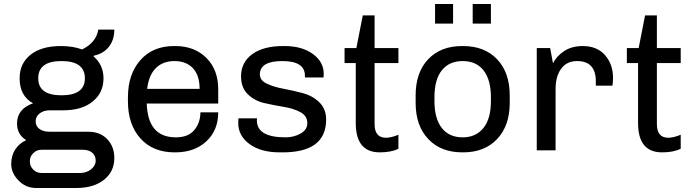

<svg xmlns="http://www.w3.org/2000/svg" viewBox="-20 -751 3454 959"><path d="M284 -521Q345 -521 390 -504Q460 -538 471 -603H551Q551 -552 524 -517.5Q497 -483 449 -473L447 -470Q497 -426 497 -360Q497 -288 443 -244Q389 -200 296 -200H228Q198 -200 178 -184.5Q158 -169 158 -145Q158 -121 177 -107Q196 -93 228 -93H421Q480 -93 515.5 -56Q551 -19 551 38Q551 106 499.5 147Q448 188 361 188H160Q109 188 72.5 150.5Q36 113 36 68Q36 26 56.5 -5Q77 -36 111 -51Q65 -79 65 -134Q65 -207 145 -235Q78 -272 78 -360Q78 -434 132.5 -477.5Q187 -521 284 -521ZM287 -446Q171 -446 171 -360Q171 -275 287 -275Q404 -275 404 -360Q404 -446 287 -446ZM393 -3H187Q163 -3 146 14Q129 31 129 55Q129 79 146 96Q163 113 187 113H380Q412 113 435 94.5Q458 76 458 52Q458 27 441 12Q424 -3 393 -3Z M856 -521Q951 -521 1010.5 -462Q1070 -403 1070 -305V-234H713Q718 -65 858 -65Q921 -65 951 -102Q981 -139 981 -190H1070Q1070 -100 1010.5 -45Q951 10 856 10H852Q744 10 681.5 -59.5Q619 -129 619 -245V-265Q619 -380 681 -450.5Q743 -521 849 -521ZM851 -446Q794 -446 758.5 -411Q723 -376 715 -307H977Q977 -375 943.5 -410.5Q910 -446 851 -446Z M1402 -521Q1488 -521 1542.5 -481.5Q1597 -442 1597 -382Q1597 -372 1596 -364H1503V-373Q1503 -446 1390 -446Q1278 -446 1278 -379Q1278 -350 1312 -333.5Q1346 -317 1394.5 -308Q1443 -299 1492 -286Q1541 -273 1575 -240Q1609 -207 1609 -154Q1609 10 1392 10H1377Q1282 10 1225.5 -32Q1169 -74 1170 -138Q1170 -151 1171 -160H1264Q1263 -155 1263 -150Q1263 -65 1406 -65Q1448 -65 1481.5 -84Q1515 -103 1515 -136Q1515 -172 1481 -190.5Q1447 -209 1398.5 -217Q1350 -225 1301 -236Q1252 -247 1218 -280Q1184 -313 1184 -369Q1184 -440 1240 -480.5Q1296 -521 1393 -521Z M1792 -674H1851V-511H1970V-436H1851V-131Q1851 -63 1908 -63Q1934 -63 1970 -78V-8Q1934 10 1877 10Q1757 10 1757 -136V-436H1701V-511H1760Z M2243 -731V-633H2153V-731ZM2432 -731V-633H2341V-731ZM2289 10Q2182 10 2119 -56.5Q2056 -123 2056 -237V-274Q2056 -389 2118.5 -455Q2181 -521 2288 -521H2293Q2400 -521 2463 -455Q2526 -389 2526 -274V-237Q2526 -123 2463 -56.5Q2400 10 2294 10ZM2291 -65Q2357 -65 2394.5 -111.5Q2432 -158 2432 -246V-265Q2432 -352 2395.5 -399Q2359 -446 2291 -446Q2224 -446 2187 -400Q2150 -354 2150 -265V-246Q2150 -159 2186.5 -112Q2223 -65 2291 -65Z M2891 -521Q2962 -521 3002 -475.5Q3042 -430 3042 -361Q3042 -342 3039 -323H2956V-345Q2956 -446 2862 -446Q2811 -446 2783 -408Q2755 -370 2755 -305V0H2661V-511H2728L2742 -435Q2760 -471 2798 -496Q2836 -521 2891 -521Z M3202 -674H3261V-511H3380V-436H3261V-131Q3261 -63 3318 -63Q3344 -63 3380 -78V-8Q3344 10 3287 10Q3167 10 3167 -136V-436H3111V-511H3170Z"/></svg>

Font: Chivo
Style: Regular
Weight: 400
Designer: Hector Gatti
Foundry: Omnibus-Type
Version: Version 1.007;PS 001.007;hotconv 1.0.88;makeotf.lib2.5.64775